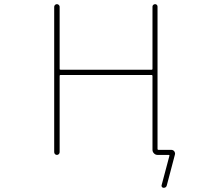

<svg xmlns="http://www.w3.org/2000/svg" viewBox="-20 -773 1040 929"><path d="M771.5 135.7Q766.6 135.7 763.7 131.8Q760.7 127.9 761.7 124L799.8 -19.5Q800.8 -23.4 796.9 -23.4H742.2Q732.4 -23.4 725.1 -30.8Q717.8 -38.1 717.8 -47.9V-405.3Q717.8 -410.2 713.9 -410.2H273.4Q268.6 -410.2 268.6 -405.3V-37.1Q268.6 -31.2 264.6 -27.3Q260.7 -23.4 255.4 -23.4Q250 -23.4 246.1 -27.3Q242.2 -31.2 242.2 -37.1V-740.2Q242.2 -745.1 246.1 -749Q250 -752.9 255.4 -752.9Q260.7 -752.9 264.6 -749Q268.6 -745.1 268.6 -740.2V-439.5Q268.6 -435.5 273.4 -435.5H713.9Q717.8 -435.5 717.8 -439.5V-741.2Q717.8 -746.1 721.7 -749.5Q725.6 -752.9 730.5 -752.9Q735.4 -752.9 738.8 -749.5Q742.2 -746.1 742.2 -741.2V-52.7Q742.2 -47.9 747.1 -47.9H808.6Q817.4 -47.9 823.2 -41Q827.1 -35.2 827.1 -29.3Q827.1 -27.3 826.2 -24.4L787.1 124Q784.2 135.7 771.5 135.7Z"/></svg>

Font: Rounded Mgen+ 1mn thin
Style: Regular
Weight: 100
Designer: [Source Han Sans]
Ryoko NISHIZUKA  (kana & ideographs); Paul D. Hunt (Latin, Greek & Cyrillic); Wenlong ZHANG  (bopomofo
Version: Version 1.059.20150602